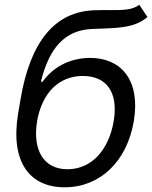

<svg xmlns="http://www.w3.org/2000/svg" viewBox="-20 -770 635 801"><path d="M595.2 -698.9 561.1 -750C521.3 -720.2 464.5 -730.1 376.4 -727.3C209.2 -723 105.8 -596.6 65.3 -353.7L55.4 -295.5C22.7 -93.8 103.3 11.4 250 11.4C395.6 11.4 509.9 -94.5 538.4 -265.6C566.8 -437.5 483.3 -528.4 356.5 -528.4C280.9 -528.4 206 -497.2 157.7 -429H150.6C185 -569.6 250 -644.9 365.1 -649.1C465.9 -653.4 538 -650.6 595.2 -698.9ZM134.9 -265.6C156.2 -384.9 227.6 -453.1 325.3 -453.1C424.7 -453.1 474.1 -384.9 454.5 -265.6C433.9 -142.8 360.8 -63.9 261.4 -63.9C162.6 -63.9 114.7 -143.5 134.9 -265.6Z"/></svg>

Font: Magic Ui Pro
Style: Italic
Weight: 400
Italic angle: -9.39999°
Designer: Stefan Endress, Andreas Faust
Version: Version 1.000;FEAKit 1.0